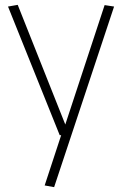

<svg xmlns="http://www.w3.org/2000/svg" viewBox="-20 -557 503 791"><path d="M164 207 232 0H226L13 -530L53 -537L249 -44L411 -536L450 -530L203 214Z"/></svg>

Font: Georama ExtraCondensed Thin ExtraLight
Style: Regular
Weight: 250
Version: Version 1.001